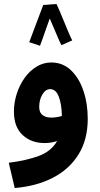

<svg xmlns="http://www.w3.org/2000/svg" viewBox="-20 -715 504 965"><path d="M54 230 24 103Q112 92 174.5 69Q237 46 267 -6Q237 4 204 4Q137 4 93.5 -36.5Q50 -77 50 -154Q50 -199 64 -243Q78 -287 103.5 -323Q129 -359 163.5 -380Q198 -401 238 -401Q295 -401 336 -362.5Q377 -324 399 -259.5Q421 -195 421 -118Q421 -13 374.5 61.5Q328 136 245.5 178.5Q163 221 54 230ZM177 -178Q177 -149 194 -136.5Q211 -124 237 -124Q264 -124 291 -132Q290 -191 275.5 -229Q261 -267 232 -267Q209 -267 193 -240Q177 -213 177 -178ZM264 -695Q271 -681 281 -657Q291 -633 302.5 -605Q314 -577 324.5 -552Q335 -527 343 -512L289 -488Q283 -498 273 -521.5Q263 -545 251.5 -572Q240 -599 230 -622Q220 -595 210 -566Q200 -537 192 -514.5Q184 -492 181 -485L127 -503Q130 -512 139.5 -536.5Q149 -561 160 -591Q171 -621 181.5 -648Q192 -675 197 -689V-690Z"/></svg>

Font: Noto Sans Arabic Cond
Style: Bold
Weight: 700
Width: 3
Designer: Monotype Design Team, Nadine Chahine, Nizar Qandah and Khaled Hosny
Foundry: Monotype Imaging Inc.
Version: Version 2.012; ttfautohint (v1.8.4.7-5d5b)